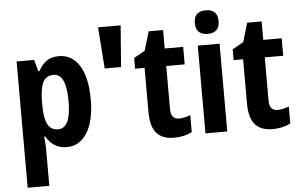

<svg xmlns="http://www.w3.org/2000/svg" viewBox="-62 -857 1867 1192"><g transform="rotate(-5 871.5 -260.5)"><path d="M327 -557Q408 -557 454.5 -483.5Q501 -410 501 -273Q501 -138 454 -64Q407 10 328 10Q284 10 252 -10.5Q220 -31 199 -68H193Q196 -41 197 -18.5Q198 4 198 21V240H63V-547H172L192 -475H199Q223 -519 253 -538Q283 -557 327 -557ZM284 -444Q238 -444 218.5 -406.5Q199 -369 198 -288V-265Q198 -183 218 -144Q238 -105 284 -105Q363 -105 363 -273Q363 -444 284 -444Z M726 -714 706 -456H604L585 -714Z M1037 -106Q1069 -106 1108 -121V-15Q1085 -3 1056.5 3.5Q1028 10 995 10Q924 10 887.5 -31Q851 -72 851 -165V-438H792V-505L861 -544L896 -662H986V-547H1101V-438H986V-169Q986 -106 1037 -106Z M1260 -761Q1334 -761 1334 -687Q1334 -649 1314.5 -631.5Q1295 -614 1260 -614Q1226 -614 1206 -631.5Q1186 -649 1186 -687Q1186 -726 1205 -743.5Q1224 -761 1260 -761ZM1328 -547V0H1192V-547Z M1651 -106Q1683 -106 1722 -121V-15Q1699 -3 1670.5 3.5Q1642 10 1609 10Q1538 10 1501.5 -31Q1465 -72 1465 -165V-438H1406V-505L1475 -544L1510 -662H1600V-547H1715V-438H1600V-169Q1600 -106 1651 -106Z"/></g></svg>

Font: Noto Sans Condensed
Style: Bold
Weight: 700
Width: 3
Designer: Monotype Design Team
Foundry: Monotype Imaging Inc.
Version: Version 2.013; ttfautohint (v1.8.4.7-5d5b)